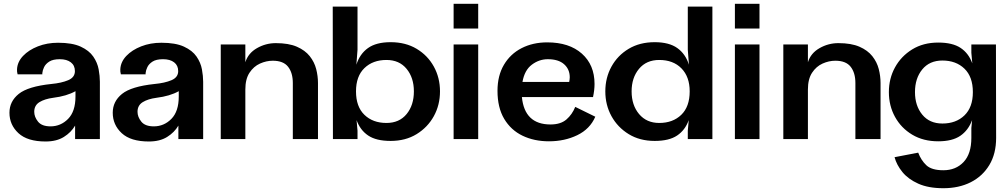

<svg xmlns="http://www.w3.org/2000/svg" viewBox="-20 -735 5324 1015"><path d="M221 13Q125 13 77.5 -31Q30 -75 30 -139Q30 -199 79 -238.5Q128 -278 251 -291Q305 -296 340.5 -311Q376 -326 376 -359Q376 -389 354.5 -405.5Q333 -422 296 -422Q260 -422 240.5 -409.5Q221 -397 213 -380Q205 -363 204 -350Q203 -343 204 -342H73Q69 -357 70 -369Q72 -408 102 -439.5Q132 -471 180.5 -490Q229 -509 287 -509Q362 -509 406.5 -488.5Q451 -468 473 -436Q495 -404 501.5 -368.5Q508 -333 508 -303V0H377V-71Q356 -35 317.5 -11Q279 13 221 13ZM247 -67Q301 -67 340 -106.5Q379 -146 379 -225V-253Q333 -227 261 -218Q216 -212 188.5 -195Q161 -178 161 -144Q161 -117 181 -92Q201 -67 247 -67Z M767 13Q671 13 623.5 -31Q576 -75 576 -139Q576 -199 625 -238.5Q674 -278 797 -291Q851 -296 886.5 -311Q922 -326 922 -359Q922 -389 900.5 -405.5Q879 -422 842 -422Q806 -422 786.5 -409.5Q767 -397 759 -380Q751 -363 750 -350Q749 -343 750 -342H619Q615 -357 616 -369Q618 -408 648 -439.5Q678 -471 726.5 -490Q775 -509 833 -509Q908 -509 952.5 -488.5Q997 -468 1019 -436Q1041 -404 1047.5 -368.5Q1054 -333 1054 -303V0H923V-71Q902 -35 863.5 -11Q825 13 767 13ZM793 -67Q847 -67 886 -106.5Q925 -146 925 -225V-253Q879 -227 807 -218Q762 -212 734.5 -195Q707 -178 707 -144Q707 -117 727 -92Q747 -67 793 -67Z M1438 -507Q1506 -507 1549.5 -488Q1593 -469 1617.5 -438Q1642 -407 1651.5 -370Q1661 -333 1661 -296V0H1528V-296Q1528 -350 1503 -382Q1478 -414 1422 -414Q1388 -414 1354.5 -399Q1321 -384 1299 -350.5Q1277 -317 1277 -262V0H1147V-500H1277V-406Q1292 -454 1338.5 -480.5Q1385 -507 1438 -507Z M1740 0 1739 -700H1870V-472L1864 -393Q1882 -450 1925.5 -481Q1969 -512 2045 -512Q2124 -512 2182.5 -477Q2241 -442 2273.5 -383Q2306 -324 2306 -252Q2306 -180 2273.5 -121Q2241 -62 2182.5 -26Q2124 10 2045 10Q1969 10 1926.5 -18.5Q1884 -47 1865 -100L1870 -44V0ZM2023 -85Q2091 -85 2129.5 -132Q2168 -179 2168 -252Q2168 -324 2129.5 -371Q2091 -418 2023 -418Q1951 -418 1906.5 -375Q1862 -332 1862 -252Q1862 -171 1906.5 -128Q1951 -85 2023 -85Z M2378 0V-500H2508V0ZM2378 -584V-715H2508V-584Z M3127 -118Q3099 -53 3032 -20.5Q2965 12 2882 12Q2804 12 2742.5 -17.5Q2681 -47 2645.5 -106.5Q2610 -166 2610 -255Q2610 -335 2644 -392.5Q2678 -450 2737.5 -480.5Q2797 -511 2873 -511Q2989 -511 3056 -451.5Q3123 -392 3123 -291Q3123 -259 3115 -222H2739Q2753 -77 2890 -77Q2944 -77 2974.5 -103.5Q3005 -130 3021 -170ZM2876 -422Q2830 -422 2791.5 -393Q2753 -364 2742 -302H2989Q2990 -308 2991 -314Q2992 -320 2992 -326Q2992 -369 2962 -395.5Q2932 -422 2876 -422Z M3441 10Q3362 10 3303.5 -26Q3245 -62 3212.5 -121Q3180 -180 3180 -252Q3180 -324 3212.5 -383Q3245 -442 3303.5 -477Q3362 -512 3441 -512Q3517 -512 3560.5 -481Q3604 -450 3622 -393L3616 -472V-700H3746V0H3616V-44L3621 -100Q3602 -47 3559.5 -18.5Q3517 10 3441 10ZM3465 -85Q3537 -85 3581.5 -128Q3626 -171 3626 -252Q3626 -329 3582.5 -373.5Q3539 -418 3465 -418Q3397 -418 3358 -371Q3319 -324 3319 -252Q3319 -179 3358.5 -132Q3398 -85 3465 -85Z M3865 0V-500H3995V0ZM3865 -584V-715H3995V-584Z M4412 -507Q4480 -507 4523.5 -488Q4567 -469 4591.5 -438Q4616 -407 4625.5 -370Q4635 -333 4635 -296V0H4502V-296Q4502 -350 4477 -382Q4452 -414 4396 -414Q4362 -414 4328.5 -399Q4295 -384 4273 -350.5Q4251 -317 4251 -262V0H4121V-500H4251V-406Q4266 -454 4312.5 -480.5Q4359 -507 4412 -507Z M4967 260Q4888 260 4834.5 236Q4781 212 4750.5 174.5Q4720 137 4709 96L4834 72Q4849 112 4877 138.5Q4905 165 4967 165Q5033 165 5074 121.5Q5115 78 5115 -6V-58L5119 -100Q5099 -46 5056.5 -17Q5014 12 4940 12Q4861 12 4802.5 -23Q4744 -58 4711.5 -117Q4679 -176 4679 -248Q4679 -320 4711.5 -379Q4744 -438 4802.5 -474Q4861 -510 4940 -510Q5016 -510 5058.5 -481.5Q5101 -453 5120 -400L5115 -456V-500H5245L5246 -6Q5246 78 5210 137.5Q5174 197 5111.5 228.5Q5049 260 4967 260ZM4962 -415Q4894 -415 4855.5 -368Q4817 -321 4817 -248Q4817 -176 4855.5 -129Q4894 -82 4962 -82Q5034 -82 5078.5 -125Q5123 -168 5123 -248Q5123 -329 5078.5 -372Q5034 -415 4962 -415Z"/></svg>

Font: Panamera
Style: Bold
Weight: 700
Designer: Bastien Sozeau
Foundry: NBR — Bastien Sozeau
Version: Version 3.002; ttfautohint (v1.8.4.7-5d5b);gftools[0.9.33]